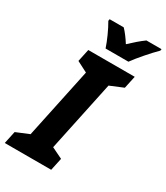

<svg xmlns="http://www.w3.org/2000/svg" viewBox="-262 -1027 970 1121"><g transform="rotate(30 223.5 -466.0)"><path d="M198 -772H352C381 -813 444 -885 481 -921L483 -932H381C352 -911 322 -885 288 -853C270 -882 246 -914 228 -932H133L131 -920C155 -880 184 -815 198 -772ZM-36 0H277L295 -84L221 -120L321 -593L410 -630L428 -714H115L97 -630L169 -593L69 -120L-18 -84Z"/></g></svg>

Font: Noto Sans Display SemiCondensed Extra
Style: Italic
Weight: 800
Width: 4
Italic angle: -12°
Designer: Monotype Design Team
Foundry: Monotype Imaging Inc.
Version: Version 1.900